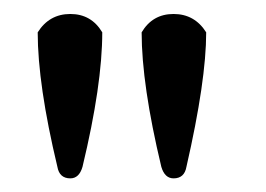

<svg xmlns="http://www.w3.org/2000/svg" viewBox="-20 -775 383 276"><path d="M98.6 -535.2Q127 -653.3 127 -728.5Q111.3 -754.9 81.1 -754.9Q50.8 -754.9 34.2 -728.5Q34.2 -653.3 62.5 -535.2Q65.4 -518.6 81.1 -518.6Q93.8 -518.6 98.6 -535.2ZM248 -535.2Q276.4 -659.2 276.4 -728.5Q259.8 -754.9 229.5 -754.9Q199.2 -754.9 183.6 -728.5Q183.6 -653.3 211.9 -535.2Q216.8 -518.6 229.5 -518.6Q245.1 -518.6 248 -535.2Z"/></svg>

Font: Kurale
Style: Regular
Weight: 400
Version: 1.0; ttfautohint (v1.3)